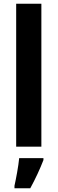

<svg xmlns="http://www.w3.org/2000/svg" viewBox="-20 -780 306 1021"><path d="M200 0V-760H66V0ZM211 71V61H82C78 104 65 172 57 208V221H141C168 172 193 118 211 71Z"/></svg>

Font: Noto Sans Gujarati UI Condensed
Style: Bold
Weight: 700
Width: 3
Designer: Jelle Bosma - Monotype Design Team, Universal Thirst
Foundry: Monotype Imaging Inc.
Version: Version 2.106